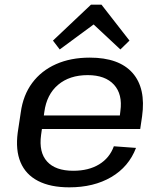

<svg xmlns="http://www.w3.org/2000/svg" viewBox="-20 -795 687 823"><path d="M277 8Q196 8 143 -19.5Q90 -47 68 -99.5Q46 -152 56 -227L69 -313Q79 -387 118 -439.5Q157 -492 220 -520Q283 -548 365 -548Q490 -548 548 -482.5Q606 -417 589 -296L581 -242H141L149 -300H509L491 -277L496 -319Q506 -391 468.5 -432Q431 -473 356 -473Q278 -473 229 -431.5Q180 -390 170 -315L156 -216Q146 -142 182 -102.5Q218 -63 294 -63Q360 -63 405 -90.5Q450 -118 468 -168L563 -161Q532 -80 457 -36Q382 8 277 8ZM207 -621 370 -775H415L535 -621L496 -583L358 -712H411L236 -583Z"/></svg>

Font: Pathway Extreme 28pt Medium
Style: Italic
Weight: 500
Italic angle: -8°
Designer: Eduardo Rodriguez Tunni
Foundry: Eduardo Rodriguez Tunni
Version: Version 1.001;gftools[0.9.26]